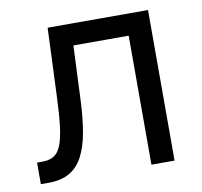

<svg xmlns="http://www.w3.org/2000/svg" viewBox="-66 -615 721 685"><g transform="rotate(-10 294.5 -272.5)"><path d="M28.4 0V-78.1H48.3Q72.8 -78.1 89.1 -87.9Q105.5 -97.7 115.6 -122.3Q125.7 -147 131.2 -191.2Q136.7 -235.4 139.2 -304L149.1 -545.5H512.8V0H429V-467.3H228.7L220.2 -272.7Q217.3 -205.6 208.3 -154.7Q199.2 -103.7 180.9 -69.2Q162.6 -34.8 132.5 -17.4Q102.3 0 56.8 0Z"/></g></svg>

Font: InterMG
Style: Regular
Weight: 400
Designer: Rasmus Andersson
Foundry: rsms
Version: Version 3.019;December 26, 2023;FontCreator 15.0.0.2955 64-b